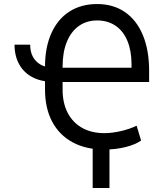

<svg xmlns="http://www.w3.org/2000/svg" viewBox="-20 -737 817 960"><path d="M245.1 -399.4V-328.1Q186.5 -328.1 143.1 -350.6Q99.6 -373 76.2 -415Q52.7 -457 52.7 -513.7H130.9Q130.9 -460.9 161.6 -430.2Q192.4 -399.4 245.1 -399.4ZM205.1 -289.1V-404.3Q205.1 -500 236.8 -570.8Q268.6 -641.6 327.1 -679.2Q385.7 -716.8 465.8 -716.8Q545.9 -716.8 604.5 -676.8Q663.1 -636.7 694.3 -561.5Q725.6 -486.3 725.6 -382.8V-327.1H267.6V-398.4H637.7V-414.1Q637.7 -482.4 617.2 -532.2Q596.7 -582 557.6 -608.4Q518.6 -634.8 465.8 -634.8Q413.1 -634.8 374 -606.9Q335 -579.1 314 -527.3Q293 -475.6 293 -404.3V-289.1Q293 -221.7 318.4 -172.9Q343.8 -124 390.6 -97.7Q437.5 -71.3 502 -71.3Q539.1 -71.3 582.5 -81.1Q626 -90.8 663.1 -108.4L685.5 -34.2Q656.2 -13.7 606.9 -1.5Q557.6 10.7 502 10.7Q410.2 10.7 343.3 -25.4Q276.4 -61.5 240.7 -128.9Q205.1 -196.3 205.1 -289.1ZM527.3 203.1H443.4V-44.9H527.3Z"/></svg>

Font: Pretendard Std Variable
Style: Regular
Weight: 400
Designer: Base glyphs from Inter by Rasmus Andersson; Hangeul glyphs from Noto Sans CJK(Source Han Sans) by Jang Soo-young and Kan
Foundry: Kil Hyung-jin
Version: Version 1.309;Glyphs 3.2 (3225)